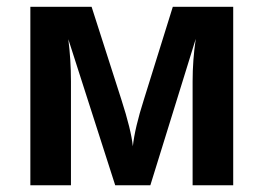

<svg xmlns="http://www.w3.org/2000/svg" viewBox="-20 -548 780 568"><path d="M559.1 -433.1 424.8 0H320.8L182.1 -432.1Q189.9 -371.1 189.9 -307.1V0H69.8V-527.8H251L338.9 -253.9Q368.2 -163.1 373 -115.2Q378.9 -169.9 405.8 -253.9L491.2 -527.8H669.9V0H549.8V-307.1Q549.8 -370.1 559.1 -433.1Z"/></svg>

Font: Libra Sans Modern
Style: Bold
Weight: 700
Foundry: Stefan Peev, Context Ltd
Version: Version 1.000